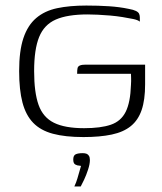

<svg xmlns="http://www.w3.org/2000/svg" viewBox="-20 -486 583 692"><path d="M281 8Q215 8 170.5 -4Q126 -16 99.5 -43.5Q73 -71 61 -116.5Q49 -162 49 -230Q49 -303 64.5 -349Q80 -395 110.5 -421Q141 -447 186 -456.5Q231 -466 291 -466Q334 -466 372.5 -463.5Q411 -461 444 -454Q461 -451 470 -446.5Q479 -442 481.5 -436Q484 -430 484 -423V-408Q477 -414 460 -417.5Q443 -421 421.5 -424.5Q400 -428 377 -430Q354 -432 332.5 -433Q311 -434 296 -434Q223 -434 181 -415.5Q139 -397 121 -352.5Q103 -308 103 -230Q103 -153 119 -108Q135 -63 174.5 -43.5Q214 -24 283 -24Q343 -24 379.5 -36.5Q416 -49 433 -83Q450 -117 452 -180Q453 -195 452.5 -205.5Q452 -216 452 -220H258Q258 -234 259.5 -240.5Q261 -247 268 -250Q275 -253 288 -253H503V-182Q503 -126 490.5 -89.5Q478 -53 451.5 -31.5Q425 -10 382.5 -1Q340 8 281 8ZM248 186Q255 171 259 157Q263 143 266.5 131Q270 119 272 112Q270 112 269 111.5Q268 111 266 111Q259 111 251.5 107Q244 103 244 89Q244 74 253 70Q262 66 278 66Q286 66 291.5 68Q297 70 300.5 75.5Q304 81 304 91Q304 105 297.5 125Q291 145 283 162Q275 179 271 186Z"/></svg>

Font: Genos Light
Style: Regular
Weight: 300
Designer: Robert E. Leuschke
Foundry: Robert E. Leuschke
Version: Version 1.010